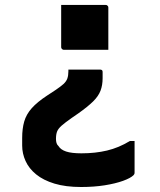

<svg xmlns="http://www.w3.org/2000/svg" viewBox="-20 -567 640 769"><path d="M225 -547.2Q268.5 -547.2 314 -547.2Q359.5 -547.2 402.9 -547.2Q406.9 -547.2 408.9 -545.7Q410.9 -544.2 412.4 -542.2Q413.9 -540.2 413.9 -536.2V-367.5Q370.5 -367.5 325 -367.5Q279.5 -367.5 236 -367.5Q233 -367.5 230.5 -369Q228 -370.5 226.5 -373Q225 -375.5 225 -378.5ZM305.1 182Q242.9 182 198.1 168.4Q153.3 154.8 124.6 131.3Q95.9 107.8 82.4 77.9Q68.8 47.9 68.8 16.2V-14.6Q68.8 -51.8 77 -80.3Q85.2 -108.9 107 -133.5Q128.8 -158.1 167.8 -183.7L200.7 -205.3Q223 -220.2 234.4 -230.6Q245.7 -241.1 249.8 -252.9Q253.9 -264.7 253.9 -281.9V-288.3H380Q384 -288.3 386.4 -287.2Q388.8 -286.1 389.9 -284.1Q391 -282.1 391 -277.3V-253.9Q391 -225.8 382.6 -203.8Q374.3 -181.8 353 -160.8Q331.7 -139.8 293.7 -112.9L267.6 -94.9Q240.5 -75.9 226.8 -63.8Q213.2 -51.7 208.7 -40.4Q204.2 -29.1 204.2 -10.5Q204.2 -1.8 206.3 5.5Q208.4 12.9 214.4 18.2Q222.9 32.5 244.7 39.8Q266.5 47.1 306 47.1Q362 47.1 408.8 35.9Q455.7 24.8 500.1 -2.2H519Q519 29.3 519 60.8Q519 92.3 519 123.8Q519 127.7 518 130Q517.1 132.4 515.1 134.4Q503.2 146.3 472.8 157.3Q442.3 168.3 399 175.2Q355.7 182 305.1 182Z"/></svg>

Font: Recursive Sans Linear Light
Style: Regular
Weight: 300
Version: Version 1.085